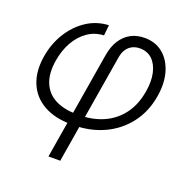

<svg xmlns="http://www.w3.org/2000/svg" viewBox="-131 -654 952 980"><g transform="rotate(20 345.0 -164.5)"><path d="M235.8 204.1 333 -381.3Q341.3 -431.2 363 -464.6Q384.8 -498 417.2 -515.4Q449.7 -532.7 491.2 -532.7Q550.8 -532.7 591.6 -498.8Q632.3 -464.8 649.2 -406.7Q666 -348.6 653.8 -275.4Q639.2 -187 589.8 -122.8Q540.5 -58.6 465.8 -24.2Q391.1 10.3 300.8 10.3H288.6Q199.2 10.3 138.4 -24.2Q77.6 -58.6 51.8 -121.6Q25.9 -184.6 40 -269Q51.8 -340.3 87.6 -398.4Q123.5 -456.5 177.2 -492.2Q231 -527.8 296.9 -530.8L291 -473.6Q241.2 -471.2 202.4 -443.8Q163.6 -416.5 138.4 -371.3Q113.3 -326.2 104 -270Q91.8 -197.3 111.8 -147.7Q131.8 -98.1 179.4 -73Q227.1 -47.9 298.3 -47.9H311Q383.8 -47.9 442.6 -74.2Q501.5 -100.6 539.8 -152.1Q578.1 -203.6 590.3 -278.3Q600.1 -335.4 590.1 -379.6Q580.1 -423.8 553.7 -449Q527.3 -474.1 486.8 -474.1Q463.9 -474.1 445.8 -465.1Q427.7 -456.1 415.5 -438Q403.3 -419.9 398.9 -392.1L299.8 204.1Z"/></g></svg>

Font: Inter 28pt Light
Style: Italic
Weight: 300
Italic angle: -9.3988°
Designer: Rasmus Andersson
Foundry: rsms
Version: Version 4.001;git-66647c0bb